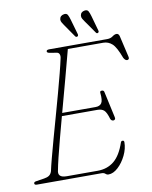

<svg xmlns="http://www.w3.org/2000/svg" viewBox="-95 -942 814 1025"><g transform="rotate(-10 312.0 -429.0)"><path d="M374 0H23Q10 0 10 -9Q10 -17.5 25.5 -19L67 -25.5Q84 -28 94.2 -35Q104.5 -42 109.5 -57.5Q114.5 -81.5 126 -125.2Q137.5 -169 153 -225Q168.5 -281 185.5 -341.2Q202.5 -401.5 218.2 -459.2Q234 -517 246.2 -564.5Q258.5 -612 264.5 -641Q268 -654 264.2 -663.8Q260.5 -673.5 250 -675L213 -681Q198 -683.5 198 -691Q198 -700 213.5 -700H527.5Q546 -700 558.2 -709.2Q570.5 -718.5 581 -718.5Q592.5 -718.5 596.5 -703.5L623 -589Q625.5 -580 622.2 -575.5Q619 -571 613.5 -571Q603 -571 594.5 -586.5Q572 -647.5 551.2 -666Q530.5 -684.5 503.5 -684.5H311.5Q295.5 -621.5 271 -532.2Q246.5 -443 222.5 -353.5H403.5Q426.5 -353.5 436.2 -367.8Q446 -382 441.5 -423.5Q440 -434 451 -434Q462.5 -434 464 -424L495 -282.5Q497 -274.5 493.8 -270.8Q490.5 -267 486 -266.5Q474.5 -266 469.5 -277.5Q459 -314 446.5 -325.5Q434 -337 410.5 -337H218Q201.5 -276 186.8 -220.5Q172 -165 161.8 -122.5Q151.5 -80 147.5 -57.5Q136 -16.5 188 -16.5H355.5Q407.5 -16.5 444.2 -46.2Q481 -76 504 -144Q506.5 -151.5 514 -151.5Q522.5 -151.5 522.5 -142Q522.5 -107 505 -71Q487.5 -35 461.5 -11Q435.5 13 409.5 13Q400.5 13 393.5 6.5Q386.5 0 374 0ZM354 -835.5 377.5 -753.5Q379.5 -744.5 374 -741.5Q367 -738 362 -744L313.5 -814Q308 -822.5 303.2 -830.2Q298.5 -838 299 -847Q301.5 -867.5 324 -871Q338 -873 343.5 -863Q349 -853 354 -835.5ZM466 -835.5 489 -753.5Q491.5 -745 485.5 -741.5Q479 -738 474.5 -744L425.5 -814Q419.5 -822.5 415 -830.2Q410.5 -838 411 -847Q413.5 -867.5 435.5 -871Q450 -873 455.5 -863Q461 -853 466 -835.5Z"/></g></svg>

Font: Fraunces 9pt Thin
Style: Italic
Weight: 100
Italic angle: -16°
Version: Version 1.000;[b76b70a41]